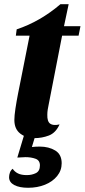

<svg xmlns="http://www.w3.org/2000/svg" viewBox="-20 -634 401 909"><path d="M143 20Q104 20 76 -1.5Q48 -23 48 -66Q48 -86 53 -119.5Q58 -153 65.5 -191Q73 -229 80 -263.5Q87 -298 91 -319L120 -465H55L59 -495Q170 -532 266 -614H305L283 -510H361L352 -465H274L211 -142Q208 -128 206 -115.5Q204 -103 204 -91Q203 -59 217.5 -48.5Q232 -38 262 -45Q244 -5 211.5 7.5Q179 20 143 20ZM113 255Q72 255 47.5 242Q23 229 23 205Q23 194 27 183Q31 172 40 165Q49 179 65 187Q81 195 107 195Q131 195 150 185.5Q169 176 169 149Q169 125 148 117.5Q127 110 101 110Q90 110 81 111Q72 112 62 112L99 -11H153L131 62Q138 61 149 60.5Q160 60 168 60Q211 60 241.5 78.5Q272 97 272 139Q272 173 250.5 199.5Q229 226 193 240.5Q157 255 113 255Z"/></svg>

Font: Sansita Swashed SemiBold
Style: Regular
Weight: 600
Designer: Pablo Cosgaya
Foundry: Omnibus-Type
Version: Version 1.003; ttfautohint (v1.8.3)